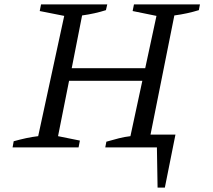

<svg xmlns="http://www.w3.org/2000/svg" viewBox="-20 -668 965 870"><path d="M37 0 42 -28Q71 -36 98.5 -42Q126 -48 153 -51L271 -596L160 -618L166 -648H466L460 -622Q435 -614 408 -608Q381 -602 352 -598L305 -359H638L689 -596L581 -618L587 -648H886L881 -622Q855 -614 827.5 -608Q800 -602 770 -598L662 -58H775L727 182H694L691 0H457L462 -26Q493 -35 519 -41.5Q545 -48 571 -51L625 -302H293L243 -51L342 -31L336 0Z"/></svg>

Font: Piazzolla
Style: Italic
Weight: 400
Italic angle: -11.3°
Designer: Juan Pablo del Peral
Foundry: Huerta Tipografica
Version: Version 1.330